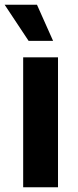

<svg xmlns="http://www.w3.org/2000/svg" viewBox="-35 -787 327 807"><path d="M62.4 0V-545.9H208.8V0ZM85.3 -615.1 -15.5 -767.1H120.4L188.2 -615.1Z"/></svg>

Font: Inter Variable LoSnoCo
Style: Regular
Weight: 400
Designer: Rasmus Andersson
Foundry: rsms
Version: Version 4.000;git-a52131595; featfreeze: case,dlig,ss01,ss02